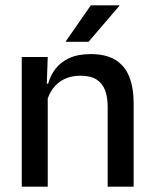

<svg xmlns="http://www.w3.org/2000/svg" viewBox="-20 -704 580 724"><path d="M386 0V-302Q386 -337.5 376.2 -363.5Q366.5 -389.5 344.2 -404Q322 -418.5 283.5 -418.5Q248 -418.5 222 -405.5Q196 -392.5 179.8 -370.5Q163.5 -348.5 156.5 -320.5L140.5 -388.5H161.5Q170 -419.5 189.5 -444.8Q209 -470 241.5 -485Q274 -500 322 -500Q379.5 -500 415 -478.2Q450.5 -456.5 467.2 -415Q484 -373.5 484 -313V0ZM62 0V-489H160L156 -374.5L160 -368.5V0ZM322.5 -684H430.5V-682.5L314 -546.5H228V-548Z"/></svg>

Font: Anek Latin Medium
Style: Regular
Weight: 500
Designer: Yesha Goshar
Foundry: Ek Type
Version: Version 1.003